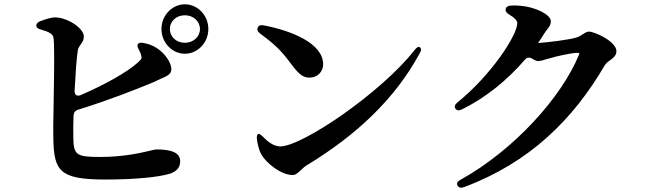

<svg xmlns="http://www.w3.org/2000/svg" viewBox="-20 -817 3020 893"><path d="M731 -682C731 -617 782 -567 840 -567C898 -567 949 -617 949 -682C949 -747 898 -797 840 -797C782 -797 731 -747 731 -682ZM172 -679C204 -670 223 -661 228 -645C234 -622 232 -496 230 -373C230 -351 229 -329 229 -307C228 -255 227 -207 228 -173C231 -21 257 18 471 18C607 18 717 7 770 -9C795 -18 818 -32 818 -67C818 -107 778 -122 706 -122C701 -122 690 -119 673 -115C631 -105 553 -87 446 -87C334 -87 322 -96 321 -179C320 -201 321 -237 322 -279C323 -294 330 -303 344 -307C489 -352 610 -400 697 -436L724 -449C728 -451 732 -453 736 -454C759 -465 777 -472 777 -496C777 -523 750 -567 710 -593C689 -606 671 -613 648 -617C635 -620 627 -618 622 -613C617 -608 619 -598 626 -586C630 -578 634 -570 636 -562C641 -546 639 -543 622 -527C570 -480 467 -423 356 -375C338 -367 326 -376 327 -395C331 -471 336 -546 342 -584C344 -595 351 -604 358 -614C363 -621 370 -631 370 -647C370 -686 295 -734 240 -736C219 -737 193 -728 169 -719C155 -714 149 -707 149 -698C149 -689 156 -683 172 -679ZM770 -682C770 -717 799 -746 840 -746C880 -746 910 -717 910 -682C910 -647 880 -618 840 -618C799 -618 770 -647 770 -682Z M1179 -689C1174 -679 1178 -670 1191 -660C1275 -599 1300 -565 1343 -508C1372 -471 1390 -456 1420 -456C1455 -456 1483 -482 1483 -518C1483 -615 1337 -674 1207 -699C1192 -702 1183 -699 1179 -689ZM1175 -169C1178 -145 1186 -115 1195 -99C1219 -58 1287 -3 1341 -3C1357 -3 1367 -15 1382 -28L1386 -32C1394 -39 1400 -45 1413 -52C1637 -189 1816 -355 1932 -569C1940 -582 1940 -591 1933 -597C1927 -602 1918 -597 1908 -584C1756 -389 1387 -136 1283 -136C1253 -136 1224 -159 1203 -181C1192 -192 1185 -196 1181 -194C1176 -191 1173 -183 1175 -169Z M2098 -312C2104 -303 2114 -301 2128 -308C2239 -362 2340 -445 2421 -539C2432 -551 2443 -552 2457 -543C2467 -537 2475 -533 2481 -533C2494 -533 2507 -537 2522 -542L2537 -546C2565 -555 2640 -571 2662 -571C2676 -571 2676 -571 2673 -563C2593 -366 2371 -119 2122 19C2107 27 2102 37 2108 46C2114 56 2124 59 2139 53C2446 -62 2646 -263 2792 -512C2797 -522 2809 -531 2822 -540C2833 -549 2847 -559 2847 -579C2847 -624 2746 -670 2719 -670C2708 -670 2699 -663 2686 -655C2679 -650 2669 -644 2655 -641C2630 -633 2524 -619 2483 -617C2484 -618 2485 -620 2486 -622C2489 -626 2492 -630 2498 -640C2502 -647 2507 -653 2512 -662C2516 -668 2521 -676 2528 -684C2534 -692 2542 -701 2542 -718C2542 -751 2465 -785 2402 -790C2383 -792 2368 -792 2356 -791C2341 -790 2333 -784 2332 -774C2330 -765 2336 -756 2349 -749C2373 -735 2386 -720 2386 -710C2386 -653 2264 -467 2108 -341C2096 -331 2092 -322 2098 -312Z"/></svg>

Font: 寒蝉锦书宋Pro Soft
Style: Regular
Weight: 700
Designer: 寒蝉锦书宋{Warren} 思源宋体{Ryoko NISHIZUKA 西塚涼子 (kana & ideographs); Frank Grießhammer (Latin, Greek & Cyrillic); Wenlong ZHANG 
Foundry: Adobe & ChillType
Version: Version 2.000;Glyphs 3.1.1 (3135)